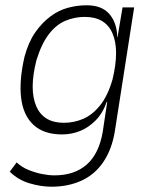

<svg xmlns="http://www.w3.org/2000/svg" viewBox="-20 -520 580 727"><path d="M175 187Q135 187 91.5 174Q48 161 17 130L43 95Q62 113 88 123.5Q114 134 139.5 139Q165 144 186 144Q262 144 308.5 103Q355 62 369 -21L386 -134H384Q369 -91 341.5 -63.5Q314 -36 282 -23.5Q250 -11 215 -11Q146 -11 107 -47Q68 -83 60 -149Q52 -215 73 -306Q88 -361 113.5 -397.5Q139 -434 170.5 -457.5Q202 -481 237 -490.5Q272 -500 308 -500Q366 -500 394.5 -466.5Q423 -433 424 -379H425L444 -492H488L415 -24Q404 45 371.5 93Q339 141 288.5 164Q238 187 175 187ZM222 -55Q260 -55 295 -70Q330 -85 359 -121Q388 -157 406 -219Q433 -331 406 -393.5Q379 -456 301 -456Q263 -456 228 -441.5Q193 -427 165 -390.5Q137 -354 118 -292Q90 -182 117 -118.5Q144 -55 222 -55Z"/></svg>

Font: Nunito Sans 7pt Condensed ExtraLight
Style: Italic
Weight: 250
Width: 3
Italic angle: -9°
Designer: Vernon Adams
Foundry: Vernon Adams
Version: Version 3.101;gftools[0.9.27]